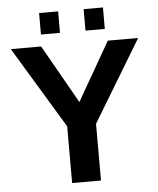

<svg xmlns="http://www.w3.org/2000/svg" viewBox="-58 -903 782 952"><g transform="rotate(-5 333.5 -427.0)"><path d="M405.8 -282.2V0H262.2V-282.2L17.1 -688H168L333 -397L500 -688H650.9ZM490.2 -854V-747.1H394V-854ZM267.1 -854V-747.1H172.4V-854Z"/></g></svg>

Font: Arimo
Style: Bold
Weight: 700
Designer: Steve Matteson
Foundry: Monotype Imaging Inc.
Version: Version 1.33